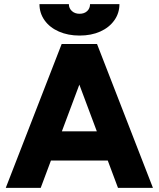

<svg xmlns="http://www.w3.org/2000/svg" viewBox="-20 -914 772 934"><path d="M554 0 292 -700H452L724 0ZM8 0 280 -700H440L178 0ZM136 -133V-275H597V-133ZM367 -741Q311 -741 266.5 -760.5Q222 -780 197 -815Q172 -850 172 -894H315Q315 -874 329.5 -860.5Q344 -847 367 -847Q390 -847 404 -860Q418 -873 418 -894H561Q561 -850 536 -815Q511 -780 467.5 -760.5Q424 -741 367 -741Z"/></svg>

Font: Figtree Light ExtraBold
Style: Regular
Weight: 800
Version: Version 2.001;gftools[0.9.30]